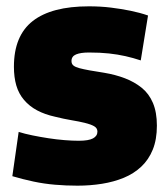

<svg xmlns="http://www.w3.org/2000/svg" viewBox="-20 -577 530 607"><path d="M19 -20 39 -160Q58 -154 82.5 -149Q107 -144 133 -140Q159 -136 184 -134Q209 -132 229 -132Q260 -132 274 -139.5Q288 -147 288 -161Q288 -172 277.5 -178Q267 -184 248.5 -188.5Q230 -193 206 -197Q182 -201 154 -208Q122 -215 97.5 -228Q73 -241 56 -261Q39 -281 31.5 -307Q24 -333 24 -366Q24 -464 83.5 -510.5Q143 -557 261 -557Q298 -557 330.5 -553Q363 -549 392.5 -543Q422 -537 448 -528L425 -386Q401 -394 376.5 -399.5Q352 -405 324.5 -408Q297 -411 261 -411Q235 -411 220.5 -405Q206 -399 206 -384Q206 -375 212 -370Q218 -365 231 -361.5Q244 -358 263.5 -354.5Q283 -351 309 -347Q345 -341 375 -329.5Q405 -318 428 -299.5Q451 -281 463.5 -251.5Q476 -222 476 -180Q476 -136 463 -104Q450 -72 426.5 -50Q403 -28 371.5 -15Q340 -2 302.5 4Q265 10 225 10Q189 10 154 7Q119 4 86 -3Q53 -10 19 -20Z"/></svg>

Font: Georama ExtraCondensed Thin ExtraBold
Style: Regular
Weight: 800
Version: Version 1.001